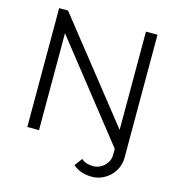

<svg xmlns="http://www.w3.org/2000/svg" viewBox="-127 -818 1019 1108"><g transform="rotate(15 383.0 -264.5)"><path d="M609 -9V27C609 80 562 120 515 120C490 120 463 115 443 96L409 142C440 170 480 181 523 181C600 181 677 117 677 25V-709H608V-122L142 -710H89V0H159V-579Z"/></g></svg>

Font: Raleway Reg
Style: Regular
Weight: 400
Designer: Matt McInerney, Pablo Impallari, Rodrigo Fuenzalida
Foundry: Matt McInerney, Pablo Impallari, Rodrigo Fuenzalida
Version: Version 3.00 July 28, 2015